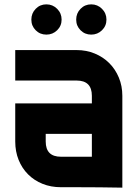

<svg xmlns="http://www.w3.org/2000/svg" viewBox="-20 -860 632 882"><path d="M50 -630H332Q377 -630 415.5 -614Q454 -598 482 -570Q510 -542 526 -503.5Q542 -465 542 -420V2Q489 1 437 0.5Q385 0 332 0H260Q214 0 175.5 -15.5Q137 -31 109 -59Q81 -87 65.5 -125.5Q50 -164 50 -210V-385H402V-420Q402 -490 332 -490H50ZM402 -245H190V-210Q190 -140 260 -140H402ZM330 -770Q330 -799 350 -819.5Q370 -840 399 -840Q428 -840 448.5 -819.5Q469 -799 469 -770Q469 -741 448.5 -721Q428 -701 399 -701Q370 -701 350 -721Q330 -741 330 -770ZM124 -770Q124 -799 144 -819.5Q164 -840 193 -840Q222 -840 242.5 -819.5Q263 -799 263 -770Q263 -741 242.5 -721Q222 -701 193 -701Q164 -701 144 -721Q124 -741 124 -770Z"/></svg>

Font: CAT North
Style: Regular
Weight: 400
Designer: Peter Wiegel
Foundry: Peter Wiegel
Version: Version 1.000